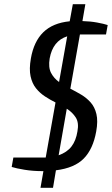

<svg xmlns="http://www.w3.org/2000/svg" viewBox="-20 -810 536 920"><path d="M174 90 188 10H183Q138 10 98 3.5Q58 -3 36 -10L44 -55H199L246 -319Q220 -332 195.5 -348Q171 -364 152.5 -387Q134 -410 126.5 -444.5Q119 -479 128 -530Q142 -611 187.5 -655.5Q233 -700 314 -708L329 -790H389L375 -709Q413 -708 445.5 -702Q478 -696 496 -690L488 -645H363L317 -385Q343 -372 369 -356.5Q395 -341 414.5 -319Q434 -297 442 -263.5Q450 -230 441 -180Q426 -96 381.5 -50.5Q337 -5 248 6L234 90ZM263 -417 302 -636Q233 -614 218 -530Q211 -487 224.5 -461Q238 -435 263 -417ZM261 -66Q301 -80 322.5 -108Q344 -136 351 -180Q359 -222 343 -247Q327 -272 300 -289Z"/></svg>

Font: Cuprum
Style: Italic
Weight: 400
Italic angle: -10°
Designer: Jovanny Lemonad
Foundry: Jovanny Lemonad
Version: Version 3.000